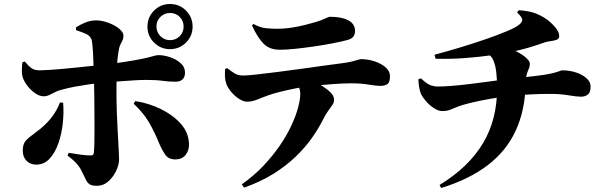

<svg xmlns="http://www.w3.org/2000/svg" viewBox="-20 -868 3040 961"><path d="M831 -622Q784 -622 751 -655Q718 -688 718 -735Q718 -782 751 -815Q784 -848 831 -848Q878 -848 911 -815Q944 -782 944 -735Q944 -688 911 -655Q878 -622 831 -622ZM466 62Q441 62 429.5 55Q418 48 410.5 32.5Q403 17 390 -9Q382 -28 363.5 -49Q345 -70 318 -89L324 -103Q359 -97 386.5 -93.5Q414 -90 433 -90Q441 -90 445 -93Q449 -96 450 -106Q452 -127 452.5 -160.5Q453 -194 453 -233.5Q453 -273 452.5 -312Q452 -351 452 -383Q452 -405 451 -438.5Q450 -472 449 -510.5Q448 -549 446.5 -584Q445 -619 442.5 -644Q440 -669 436 -675Q428 -691 408 -699.5Q388 -708 361 -717L360 -731Q378 -743 405 -754.5Q432 -766 461 -766Q489 -766 521 -754.5Q553 -743 575.5 -725Q598 -707 598 -689Q598 -676 593.5 -666.5Q589 -657 584 -648Q579 -639 576 -625Q571 -601 568 -571Q565 -541 564 -508Q563 -475 563 -442.5Q563 -410 563 -383Q563 -348 564.5 -310Q566 -272 568 -235.5Q570 -199 571.5 -166.5Q573 -134 574.5 -109.5Q576 -85 576 -71Q576 -43 561 -12Q546 19 521.5 40.5Q497 62 466 62ZM161 -44Q132 -44 113 -63Q94 -82 94 -113Q94 -141 103.5 -156Q113 -171 133 -185.5Q153 -200 183 -224Q219 -254 242.5 -286Q266 -318 280 -355L296 -354Q300 -307 294.5 -253Q289 -199 272.5 -151.5Q256 -104 228.5 -74Q201 -44 161 -44ZM198 -386Q180 -386 159.5 -399Q139 -412 121.5 -433Q104 -454 95 -477Q89 -493 89.5 -517.5Q90 -542 92 -556L104 -560Q125 -535 139.5 -525.5Q154 -516 179 -516Q196 -516 227 -518Q258 -520 296 -523.5Q334 -527 373 -531Q412 -535 444.5 -538.5Q477 -542 497 -544Q589 -555 640 -564Q691 -573 716 -579Q741 -585 752 -588.5Q763 -592 775 -592Q800 -592 830.5 -582Q861 -572 883.5 -552.5Q906 -533 906 -504Q906 -482 893.5 -470.5Q881 -459 858 -459Q826 -459 794 -463.5Q762 -468 712 -468Q687 -468 653 -466Q619 -464 579.5 -461Q540 -458 497 -454Q461 -451 423.5 -445.5Q386 -440 351.5 -433.5Q317 -427 289 -419Q271 -415 256 -407Q241 -399 227 -392.5Q213 -386 198 -386ZM858 -70Q823 -70 806.5 -94.5Q790 -119 779 -145Q754 -207 726 -255Q698 -303 649 -349L657 -362Q724 -352 784.5 -322.5Q845 -293 884.5 -249Q924 -205 926 -148Q927 -114 908.5 -92Q890 -70 858 -70ZM831 -667Q860 -667 879.5 -687Q899 -707 899 -735Q899 -764 879.5 -783.5Q860 -803 831 -803Q803 -803 783 -783.5Q763 -764 763 -735Q763 -707 783 -687Q803 -667 831 -667Z M1190 55Q1252 11 1299.5 -39.5Q1347 -90 1382 -141.5Q1417 -193 1439.5 -242Q1462 -291 1472.5 -331.5Q1483 -372 1483 -399Q1483 -414 1477 -430.5Q1471 -447 1456 -461L1535 -472Q1571 -452 1597 -435Q1623 -418 1637.5 -402Q1652 -386 1652 -369Q1652 -355 1644 -343Q1636 -331 1623.5 -314.5Q1611 -298 1596 -268Q1574 -224 1540.5 -176.5Q1507 -129 1459 -83Q1411 -37 1347.5 2.5Q1284 42 1202 71ZM1217 -359Q1198 -359 1176 -373.5Q1154 -388 1136.5 -409Q1119 -430 1113 -448Q1107 -464 1106 -484Q1105 -504 1107 -523L1117 -527Q1139 -510 1155.5 -500Q1172 -490 1197 -490Q1217 -490 1262.5 -495Q1308 -500 1367 -507.5Q1426 -515 1487.5 -523.5Q1549 -532 1602 -539.5Q1655 -547 1688 -551Q1721 -555 1741 -560Q1761 -565 1771.5 -568.5Q1782 -572 1785 -572Q1823 -572 1856.5 -560.5Q1890 -549 1911 -530Q1932 -511 1932 -487Q1932 -456 1919 -447Q1906 -438 1883 -438Q1864 -438 1825 -444.5Q1786 -451 1739 -451Q1697 -451 1644.5 -447Q1592 -443 1536 -437Q1502 -434 1461.5 -426Q1421 -418 1384.5 -409Q1348 -400 1326 -392Q1300 -383 1271 -371Q1242 -359 1217 -359ZM1381 -619Q1329 -619 1299 -649.5Q1269 -680 1241 -741L1249 -748Q1281 -730 1310 -727Q1339 -724 1364 -724Q1404 -724 1442 -730Q1480 -736 1511.5 -744.5Q1543 -753 1561 -758Q1584 -765 1597.5 -771Q1611 -777 1619 -780.5Q1627 -784 1632 -784Q1691 -784 1724 -766Q1757 -748 1757 -713Q1757 -696 1748.5 -684.5Q1740 -673 1716 -667Q1686 -659 1641.5 -650.5Q1597 -642 1548.5 -635Q1500 -628 1456 -623.5Q1412 -619 1381 -619Z M2180 58Q2255 12 2309 -40.5Q2363 -93 2398.5 -153Q2434 -213 2451 -281Q2468 -349 2468 -426Q2468 -471 2464 -506Q2460 -541 2449.5 -565.5Q2439 -590 2417 -601L2517 -627Q2553 -618 2579 -603Q2605 -588 2618.5 -573.5Q2632 -559 2632 -550Q2632 -535 2627 -524.5Q2622 -514 2617 -497.5Q2612 -481 2611 -447Q2608 -315 2561 -213.5Q2514 -112 2421 -41Q2328 30 2188 73ZM2194 -312Q2175 -312 2153 -326Q2131 -340 2113 -360.5Q2095 -381 2087 -398Q2076 -426 2074 -471L2087 -476Q2114 -450 2132.5 -442.5Q2151 -435 2173 -435Q2200 -435 2238.5 -438Q2277 -441 2319.5 -446Q2362 -451 2402 -456.5Q2442 -462 2473 -466Q2504 -470 2520 -472Q2565 -477 2597 -480.5Q2629 -484 2654 -487Q2679 -490 2700 -493Q2732 -498 2751 -503Q2770 -508 2780 -512Q2790 -516 2794 -516Q2830 -516 2862.5 -505.5Q2895 -495 2915.5 -476.5Q2936 -458 2936 -435Q2936 -405 2922 -394.5Q2908 -384 2888 -384Q2868 -384 2826 -391Q2784 -398 2739 -398Q2709 -398 2684 -397.5Q2659 -397 2635 -395.5Q2611 -394 2587 -392.5Q2563 -391 2536 -388Q2506 -385 2468 -379Q2430 -373 2392 -365.5Q2354 -358 2323 -350Q2292 -342 2276 -336Q2255 -328 2236.5 -320Q2218 -312 2194 -312ZM2155 -594Q2215 -610 2281.5 -630Q2348 -650 2410 -671.5Q2472 -693 2517.5 -712Q2563 -731 2579 -745Q2595 -758 2594 -770Q2593 -782 2568 -806L2577 -817Q2628 -813 2656.5 -802.5Q2685 -792 2711 -775Q2735 -759 2757 -734Q2779 -709 2779 -688Q2779 -674 2766 -669Q2753 -664 2735.5 -662Q2718 -660 2704 -655Q2664 -641 2632.5 -631.5Q2601 -622 2572 -615.5Q2543 -609 2508 -602Q2486 -598 2432.5 -590.5Q2379 -583 2308 -577.5Q2237 -572 2160 -574Z"/></svg>

Font: Noto Serif SC ExtraLight Black
Style: Regular
Weight: 900
Version: Version 2.002-H1;hotconv 1.1.0;makeotfexe 2.6.0